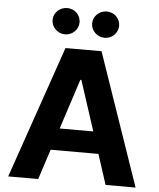

<svg xmlns="http://www.w3.org/2000/svg" viewBox="-61 -998 871 1051"><g transform="rotate(5 374.0 -473.0)"><path d="M188.6 0 242.5 -165.8H505L558.9 0H723.7L473 -727.3H274.9L23.8 0ZM371.1 -561.1H376.8L466.3 -285.9H281.6ZM408.4 -874.3C408.4 -834.9 442.1 -801.8 483 -801.8C524.1 -801.8 556.8 -834.9 556.8 -874.3C556.8 -914.4 524.1 -946.4 483 -946.4C442.1 -946.4 408.4 -914.4 408.4 -874.3ZM265.6 -801.8C306.8 -801.8 339.5 -834.9 339.5 -874.3C339.5 -914.4 306.8 -946.4 265.6 -946.4C224.8 -946.4 191.1 -914.4 191.1 -874.3C191.1 -834.9 224.8 -801.8 265.6 -801.8Z"/></g></svg>

Font: Inter-Hewn
Style: Bold
Weight: 700
Designer: Rasmus Andersson
Foundry: rsms
Version: Version 3.012;git-f93a4a705